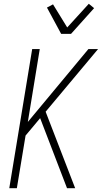

<svg xmlns="http://www.w3.org/2000/svg" viewBox="-20 -994 540 1014"><path d="M334 0 192 -370 115 -278 69 0H29L150 -735H190L127 -350L447 -735H498L221 -404L377 0ZM303 -815 228 -954 260 -971 335 -849 449 -974 477 -951 355 -815Z"/></svg>

Font: Iosevka Extralight Oblique
Style: Regular
Weight: 200
Italic angle: -9°
Monospace: yes
Designer: Belleve Invis
Foundry: Belleve Invis
Version: Version 32.5.0; ttfautohint (v1.8.4)